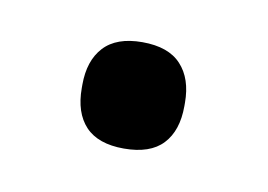

<svg xmlns="http://www.w3.org/2000/svg" viewBox="-30 -353 246 176"><g transform="rotate(10 92.5 -265.5)"><path d="M92 -216Q68 -216 56.2 -228.5Q44.5 -241 44.5 -264V-267Q44.5 -289.5 56.2 -302.2Q68 -315 92 -315Q116.5 -315 128.2 -302.2Q140 -289.5 140 -267V-264Q140 -241 128.2 -228.5Q116.5 -216 92 -216Z"/></g></svg>

Font: Anek Latin Medium
Style: Regular
Weight: 400
Version: Version 1.003